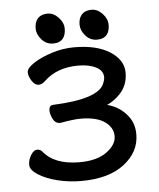

<svg xmlns="http://www.w3.org/2000/svg" viewBox="-49 -663 597 723"><g transform="rotate(-5 250.0 -301.5)"><path d="M373 -523Q361 -507 335 -507Q309 -507 291.5 -527Q274 -547 274 -569Q274 -591 284 -604Q297 -621 324 -621Q346 -621 364.5 -601.5Q383 -582 383 -559Q383 -536 373 -523ZM207 -523Q195 -507 169 -507Q143 -507 125.5 -527Q108 -547 108 -569Q108 -591 118 -604Q131 -621 158 -621Q180 -621 198.5 -601.5Q217 -582 217 -559Q217 -536 207 -523ZM338 -194Q307 -216 247 -216Q220 -216 171 -207H170H168Q151 -207 142 -224.5Q133 -242 133 -257Q133 -277 150 -277Q320 -284 343 -340Q349 -354 349 -364Q349 -389 322.5 -402.5Q296 -416 255 -416Q175 -416 126 -369Q114 -357 100.5 -357Q87 -357 75.5 -374.5Q64 -392 64 -407.5Q64 -423 92.5 -441.5Q121 -460 162.5 -473Q204 -486 246 -486Q331 -486 381 -454Q431 -422 431 -374Q431 -326 400 -294Q378 -271 351 -259Q402 -246 432 -204Q451 -177 451 -139Q451 -73 392.5 -27.5Q334 18 229 18Q184 18 141 7.5Q98 -3 68.5 -21.5Q39 -40 39 -59.5Q39 -79 50 -96.5Q61 -114 73 -114Q85 -114 92 -106Q134 -53 229 -53Q295 -53 332 -80Q369 -107 369 -139.5Q369 -172 338 -194Z"/></g></svg>

Font: Moon Stars Kai
Style: Bold
Weight: 700
Designer: GuiWonder
Version: Version 1.101